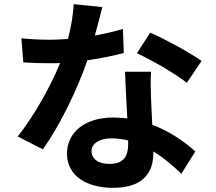

<svg xmlns="http://www.w3.org/2000/svg" viewBox="-20 -839 1040 923"><path d="M472 -805 334 -819C332 -767 321 -707 307 -652C276 -649 246 -648 216 -648C179 -648 126 -650 83 -655L92 -539C135 -536 176 -535 217 -535C234 -535 251 -535 269 -536C225 -428 144 -281 65 -183L186 -121C267 -234 352 -409 400 -549C467 -559 529 -572 575 -584L571 -700C532 -688 485 -677 436 -668C451 -722 464 -773 472 -805ZM420 -113C420 -148 457 -174 515 -174C543 -174 570 -170 596 -164C596 -156 596 -150 596 -144C596 -89 575 -51 506 -51C451 -51 420 -76 420 -113ZM706 -494H581C583 -433 588 -344 592 -270C569 -272 547 -274 523 -274C384 -274 302 -199 302 -101C302 9 400 64 524 64C666 64 717 -8 717 -101C717 -104 717 -108 717 -111C772 -78 817 -36 852 -4L919 -111C868 -157 798 -207 712 -239C710 -289 707 -337 706 -366C705 -410 703 -452 706 -494ZM878 -441 949 -546C898 -583 774 -651 702 -682L638 -583C706 -552 820 -487 878 -441Z"/></svg>

Font: Source Han Sans CN
Style: Bold
Weight: 700
Designer: Ryoko NISHIZUKA 西塚涼子 (kana, bopomofo & ideographs); Paul D. Hunt (Latin, Greek & Cyrillic); Sandoll Communications 산돌커뮤니
Foundry: Adobe
Version: Version 2.001;hotconv 1.0.107;makeotfexe 2.5.65593